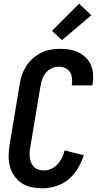

<svg xmlns="http://www.w3.org/2000/svg" viewBox="-20 -1006 540 1034"><path d="M209 8Q179 8 150 2Q121 -4 97.5 -19.5Q74 -35 57.5 -58Q41 -81 33.5 -109Q26 -137 26.5 -167Q27 -197 32 -228L86 -552Q90 -578 98.5 -603Q107 -628 121.5 -650.5Q136 -673 157 -691.5Q178 -710 202 -722Q226 -734 252.5 -738.5Q279 -743 304 -743Q330 -743 355 -739Q380 -735 402.5 -724Q425 -713 442.5 -695.5Q460 -678 469.5 -655.5Q479 -633 481 -607.5Q483 -582 479 -555L477 -546H366L367 -551Q370 -569 367.5 -587Q365 -605 356 -619Q347 -633 330.5 -640Q314 -647 296 -647Q276 -647 257 -637.5Q238 -628 225 -611.5Q212 -595 206 -575.5Q200 -556 197 -537L143 -212Q140 -197 139.5 -182.5Q139 -168 141 -154Q143 -140 149 -127Q155 -114 165 -105Q175 -96 188.5 -92Q202 -88 217 -88Q237 -88 256.5 -97Q276 -106 290.5 -122Q305 -138 314 -157Q323 -176 328 -196L431 -170Q420 -134 400 -100Q380 -66 349.5 -40.5Q319 -15 282 -3.5Q245 8 209 8ZM314 -790 260 -840 406 -986 472 -924Z"/></svg>

Font: Iosevka Custom
Style: Bold Italic
Weight: 700
Italic angle: -9°
Designer: Belleve Invis
Foundry: Belleve Invis
Version: Version 30.3.1; ttfautohint (v1.8.3)